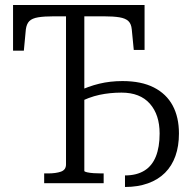

<svg xmlns="http://www.w3.org/2000/svg" viewBox="-20 -730 770 765"><path d="M693 -198Q693 -148 679 -108.5Q665 -69 637.5 -41.5Q610 -14 569.5 0.5Q529 15 478 15V-31Q524 -31 555 -50Q586 -69 601 -106.5Q616 -144 616 -198Q616 -273 577 -317Q538 -361 464 -361Q418 -361 376 -352Q334 -343 288 -319V-365Q332 -386 375.5 -396.5Q419 -407 468 -407Q543 -407 593 -381.5Q643 -356 668 -309.5Q693 -263 693 -198ZM156 0V-39H171Q202 -39 222.5 -46Q243 -53 243 -75V-665H195Q156 -665 132 -661Q108 -657 97 -646Q86 -635 83 -613L75 -528H32V-710H556V-531H513L505 -613Q503 -635 491.5 -646Q480 -657 456 -661Q432 -665 393 -665H316V-49Q316 -46 327 -43.5Q338 -41 353.5 -40Q369 -39 384 -39H393V0Z"/></svg>

Font: Roboto Serif 28pt Condensed Light
Style: Regular
Weight: 300
Width: 3
Designer: Greg Gazdowicz
Foundry: Commercial Type
Version: Version 1.008